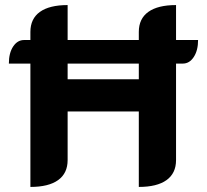

<svg xmlns="http://www.w3.org/2000/svg" viewBox="-20 -729 817 758"><path d="M762 -571Q762 -530 745 -504Q728 -478 702 -478H675V-97Q675 -45 637.5 -18Q600 9 528 9V-289H247V-97Q247 -45 209.5 -18Q172 9 100 9V-478H15Q15 -520 32 -545.5Q49 -571 75 -571H100V-603Q100 -655 137.5 -682Q175 -709 247 -709V-571H528V-603Q528 -655 565.5 -682Q603 -709 675 -709V-571ZM528 -478H247V-416H528Z"/></svg>

Font: K2D ExtraBold
Style: Regular
Weight: 800
Designer: Katatrad Aksorn Co.,Ltd.
Foundry: Cadson Demak Co.,Ltd.
Version: Version 1.000; ttfautohint (v1.6)